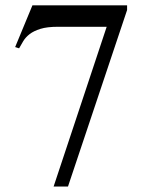

<svg xmlns="http://www.w3.org/2000/svg" viewBox="-20 -682 540 717"><path d="M233.9 14.6H180.2L378.4 -582H196.3Q155.8 -582 130.9 -574.2Q106 -566.4 90.8 -554.7Q75.7 -543 67.1 -528.8Q58.6 -514.6 51.3 -501.5L36.6 -506.3L101.1 -662.1H454.6V-644.5Z"/></svg>

Font: Doulos SIL APac
Style: Regular
Weight: 400
Designer: Walt Agee, Victor Gaultney, Peter Martin, Debbi Hosken, Becca Hirsbrunner
Foundry: SIL International
Version: Version 5.000